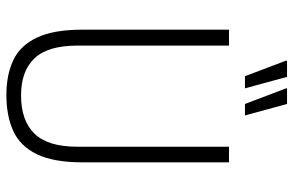

<svg xmlns="http://www.w3.org/2000/svg" viewBox="-179 -729 920 602"><g transform="rotate(90 281.0 -428.0)"><path d="M278 12Q215 12 169 -9.5Q123 -31 98 -83.5Q73 -136 73 -227V-686H123V-210Q123 -118 163 -76Q203 -34 279 -34Q358 -34 399 -76Q440 -118 440 -210V-686H489V-227Q489 -136 463.5 -83.5Q438 -31 390.5 -9.5Q343 12 278 12ZM306 -736 257 -865V-868H306L342 -736ZM219 -736 170 -865 171 -868H221L257 -736Z"/></g></svg>

Font: Archivo Condensed Thin
Style: Regular
Weight: 250
Width: 3
Designer: Hector Gatti
Foundry: Omnibus-Type
Version: Version 2.001